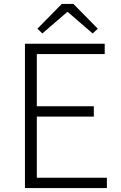

<svg xmlns="http://www.w3.org/2000/svg" viewBox="-20 -950 613 970"><path d="M106 -729H509V-677H166V-413H454V-361H166V-52H520V0H106ZM169 -805 292 -930H351L474 -805L448 -781L323 -889H319L194 -781Z"/></svg>

Font: Merged Yaku Han JP Light
Style: Regular
Weight: 300
Designer: Ryoko NISHIZUKA 西塚涼子 (kana, bopomofo & ideographs); Paul D. Hunt (Latin, Greek & Cyrillic); Sandoll Communications 산돌커뮤니
Foundry: Adobe
Version: Version 2.004